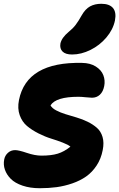

<svg xmlns="http://www.w3.org/2000/svg" viewBox="-43 -929 624 1004"><path d="M334 -644Q299.8 -644 284.2 -659.4Q268.6 -674.8 272.9 -701.2Q279.3 -731.4 314.9 -761.2Q337.9 -779.8 352.3 -798.6Q366.7 -817.4 383.8 -848.1Q402.8 -881.8 427.7 -895.5Q452.6 -909.2 486.8 -909.2Q529.3 -909.2 547.9 -887Q566.4 -864.7 558.1 -821.8Q548.3 -774.4 513.4 -733.2Q478.5 -691.9 430.2 -668Q381.8 -644 334 -644ZM165 55.2Q114.3 55.2 74.7 41.7Q35.2 28.3 13.4 6.3Q-8.3 -15.6 -17.3 -41.7Q-26.4 -67.9 -21 -95.2Q-17.1 -115.7 -1.5 -129.9Q14.2 -144 36.1 -144Q54.7 -144 97.2 -129.6Q139.6 -115.2 173.8 -115.2Q225.6 -115.2 259 -125.5Q292.5 -135.7 325.2 -162.1Q314.5 -171.9 285.6 -183.1Q256.8 -194.3 224.9 -204.1Q192.9 -213.9 158.2 -231.4Q123.5 -249 98.1 -270.3Q72.8 -291.5 60.1 -326.7Q47.4 -361.8 56.2 -405.8Q96.2 -606.4 386.2 -600.1Q428.7 -599.6 457.8 -581.3Q486.8 -563 497.3 -535.9Q507.8 -508.8 502 -479Q496.1 -449.2 479.2 -433.6Q462.4 -418 438 -418Q427.7 -418 405.3 -420.4Q382.8 -422.9 367.2 -422.9Q249 -422.9 221.2 -377.9Q229 -363.3 250.7 -351.8Q272.5 -340.3 299.6 -332Q326.7 -323.7 357.4 -314.7Q388.2 -305.7 415.5 -292.2Q442.9 -278.8 463.6 -260.7Q484.4 -242.7 493.2 -212.9Q502 -183.1 494.1 -144Q485.4 -98.6 462.2 -63.5Q439 -28.3 407.7 -6.3Q376.5 15.6 335.7 29.8Q294.9 43.9 253.4 49.6Q211.9 55.2 165 55.2Z"/></svg>

Font: Shantell Sans Irregular
Style: Italic
Weight: 800
Italic angle: -11.31°
Designer: Stephen Nixon, Anya Danilova, Shantell Martin
Foundry: Arrow Type
Version: Version 1.006;[9816181b4]